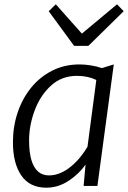

<svg xmlns="http://www.w3.org/2000/svg" viewBox="-20 -863 594 891"><path d="M195 8Q118 8 79 -48.5Q40 -105 40 -203Q40 -275.5 61.8 -340.5Q83.5 -405.5 124.2 -455.8Q165 -506 222 -535Q279 -564 349 -564Q372.5 -564 400.5 -559.8Q428.5 -555.5 453 -547L508 -564L432 0H368L377 -99Q346.5 -55.5 298.2 -23.8Q250 8 195 8ZM207 -49Q235 -49 261.2 -60.5Q287.5 -72 310.8 -91.5Q334 -111 353 -134.5Q372 -158 386 -182L427 -492Q387.5 -511 337 -511Q266.5 -511 217 -466Q167 -420.5 141 -350.8Q115 -281 115 -211Q115 -157 125.5 -121Q136 -85 156.5 -67Q177 -49 207 -49ZM324 -650 206 -811 239 -843 360 -707 523 -843 554 -811 390 -650Z"/></svg>

Font: Koeln Type Sans Light
Style: Italic
Weight: 300
Italic angle: -7.5°
Designer: Eben Sorkin
Foundry: Eben Sorkin
Version: Version 2.001